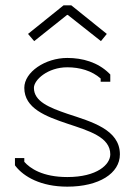

<svg xmlns="http://www.w3.org/2000/svg" viewBox="-20 -690 504 719"><path d="M234 -634 358 -536 380 -563 247 -670H218L85 -563L108 -536L231 -634ZM232 -264C165 -287 107 -310 107 -361C107 -391 159 -438 232 -438C279 -438 324 -425 357 -396V-384H393V-411L388 -416C346 -457 289 -473 232 -473C149 -473 71 -420 71 -361C71 -284 152 -254 232 -227C313 -200 393 -177 393 -112C393 -74 344 -27 232 -27C139 -27 92 -60 71 -84V-98H36V-71L39 -67C69 -29 132 9 232 9C351 9 429 -41 429 -112C429 -205 323 -234 232 -264Z"/></svg>

Font: Rawengulk
Style: Regular
Weight: 400
Version: Version 0.9